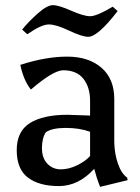

<svg xmlns="http://www.w3.org/2000/svg" viewBox="-20 -712 544 746"><path d="M86 -579 66 -597Q90 -627 126.5 -659.5Q163 -692 185.5 -692Q208 -692 256.5 -670.5Q305 -649 330.5 -649Q356 -649 418 -686L437 -669Q360 -569 323 -569Q299 -569 248.5 -593Q198 -617 169.5 -617Q141 -617 86 -579ZM330 -200Q289 -215 235.5 -215Q182 -215 158 -198Q143 -175 143 -136.5Q143 -98 164 -76Q185 -54 216.5 -54Q248 -54 281 -70.5Q314 -87 330 -106ZM346 -56Q285 11 208.5 11Q132 11 88.5 -22Q45 -55 45 -128.5Q45 -202 96.5 -234Q148 -266 242 -266L330 -263V-320Q330 -373 304 -406Q278 -439 225 -439Q186 -438 100 -364Q71 -401 59 -460Q158 -492 241 -492Q324 -492 374 -449Q424 -406 424 -327V-159Q425 -114 438.5 -75.5Q452 -37 474 -22L476 -12L369 14Q356 -18 346 -56Z"/></svg>

Font: Asul
Style: Regular
Weight: 400
Designer: Mariela Monsalve
Foundry: Mariela Monsalve
Version: Version 1.002